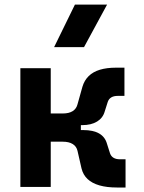

<svg xmlns="http://www.w3.org/2000/svg" viewBox="-20 -815 626 837"><path d="M261.7 -269.5 253.4 -320.3Q280.8 -320.3 296.9 -330.6Q313 -340.8 317.9 -360.4L339.4 -437Q347.7 -464.8 366.7 -483.4Q385.7 -502 415.5 -511Q445.3 -520 484.9 -520H522.5V-397H493.2Q476.1 -397 465.1 -390.4Q454.1 -383.8 449.7 -370.6L436.5 -329.1Q428.7 -300.8 403.3 -285.2Q377.9 -269.5 337.9 -269.5ZM68.8 0V-517.6H201.2V0ZM193.8 -197.3V-320.3H332.5V-197.3ZM489.7 2.4Q445.8 2.4 413.6 -6.8Q381.3 -16.1 361.8 -34.4Q342.3 -52.7 335.4 -80.6L317.9 -157.2Q313.5 -176.8 297.1 -187Q280.8 -197.3 253.4 -197.3L261.7 -248H342.8Q429.7 -248 446.3 -188.5L459.5 -147Q463.9 -133.8 474.9 -127.2Q485.8 -120.6 502.9 -120.6H527.3V2.4ZM215.8 -609.4 306.6 -794.9H446.8L346.2 -609.4Z"/></svg>

Font: Cascadia Mono
Style: Regular
Weight: 400
Monospace: yes
Designer: Aaron Bell
Foundry: Saja Typeworks
Version: Version 2102.003